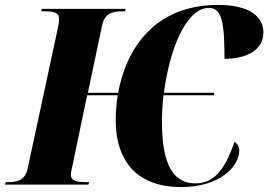

<svg xmlns="http://www.w3.org/2000/svg" viewBox="-42 -750 1090 780"><path d="M694 10C850 10 930 -73 930 -138C930 -154 922 -166 911 -174C879 -84 840 -5 752 -5C662 -5 616 -81 616 -254C616 -289 618 -326 622 -363H827L829 -373H624C646 -544 712 -718 807 -718C861 -718 870 -653 870 -511C959 -511 1028 -546 1028 -618C1028 -683 971 -730 844 -730C580 -730 469 -544 438 -373H315L373 -648C384 -697 416 -704 455 -704H466L468 -714H128L125 -704H136C174 -704 198 -700 198 -674C198 -669 198 -658 193 -636L70 -64C60 -17 27 -10 -8 -10H-19L-22 0H317L320 -10H308C272 -10 246 -14 246 -40C246 -52 250 -66 255 -90L312 -363H436C431 -329 428 -294 428 -264C428 -83 526 10 694 10Z"/></svg>

Font: Noto Serif Display Condensed Black
Style: Italic
Weight: 900
Width: 3
Italic angle: -12°
Designer: Monotype Design Team
Foundry: Monotype Imaging Inc.
Version: Version 2.009